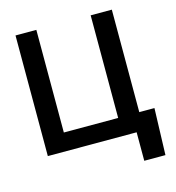

<svg xmlns="http://www.w3.org/2000/svg" viewBox="-125 -813 998 1087"><g transform="rotate(-15 374.0 -270.0)"><path d="M710 167H585.9V0H65.4V-707H187.5V-105.5H505.9V-707H629.9V-106.4H718.8Z"/></g></svg>

Font: Pretendard Std SemiBold
Style: Regular
Weight: 600
Designer: Base glyphs from Inter by Rasmus Andersson; Hangeul glyphs from Noto Sans CJK(Source Han Sans) by Jang Soo-young and Kan
Foundry: Kil Hyung-jin
Version: Version 1.309